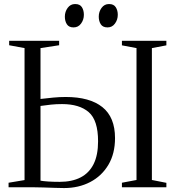

<svg xmlns="http://www.w3.org/2000/svg" viewBox="-20 -950 888 974"><path d="M305 4Q289 4 259.8 3Q230.5 2 200.2 1Q170 0 149 0H23.5V-23L104.5 -36.5V-706L26.5 -720.5V-743H280V-720.5L185.5 -706V-448Q219.5 -452 250.5 -455Q281.5 -458 313.5 -458Q435 -458 499.2 -406.8Q563.5 -355.5 563.5 -249.5Q563.5 -170.5 529.8 -113.8Q496 -57 437.5 -26.5Q379 4 305 4ZM282.5 -27.5Q345 -27.5 388.5 -49.8Q432 -72 454.8 -117.5Q477.5 -163 477.5 -233Q477.5 -340 430.2 -381Q383 -422 295 -422Q264 -422 238.2 -419.2Q212.5 -416.5 185.5 -412.5V-33.5Q198.5 -31 224.5 -29.2Q250.5 -27.5 282.5 -27.5ZM672.5 -37V-706L598.5 -720V-743H824V-720L750.5 -706V-37L824 -22.5V0H598.5V-23ZM352.5 -811Q329.5 -811 319.2 -827Q309 -843 309 -865.5Q309 -890.5 323.2 -910Q337.5 -929.5 360.5 -929.5H361.5Q385.5 -929.5 395.5 -913.5Q405.5 -897.5 405.5 -875Q405.5 -850 391.2 -830.5Q377 -811 353.5 -811ZM525 -811Q501.5 -811 491.2 -827Q481 -843 481 -865.5Q481 -890.5 495.2 -910Q509.5 -929.5 532.5 -929.5H533.5Q557 -929.5 567.2 -913.5Q577.5 -897.5 577.5 -875Q577.5 -850 563.2 -830.5Q549 -811 526 -811Z"/></svg>

Font: Merriweather 120pt Light
Style: Regular
Weight: 300
Version: Version 2.100